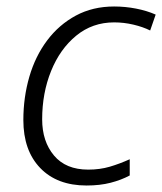

<svg xmlns="http://www.w3.org/2000/svg" viewBox="-20 -562 500 592"><path d="M247 10Q156 10 104 -44Q52 -98 52 -192Q52 -262 70.5 -325.5Q89 -389 125.5 -437.5Q162 -486 214 -514Q266 -542 332 -542Q366 -542 399.5 -535.5Q433 -529 460 -517L443 -468Q421 -479 391.5 -486Q362 -493 332 -493Q265 -493 215 -452Q165 -411 137.5 -343Q110 -275 110 -194Q110 -126 146.5 -82.5Q183 -39 252 -39Q288 -39 318.5 -48Q349 -57 380 -71V-21Q354 -7 321 1.5Q288 10 247 10Z"/></svg>

Font: Noto Sans Light
Style: Italic
Weight: 300
Italic angle: -12°
Designer: Monotype Design Team
Foundry: Monotype Imaging Inc.
Version: Version 2.013; ttfautohint (v1.8.4.7-5d5b)